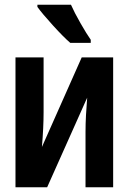

<svg xmlns="http://www.w3.org/2000/svg" viewBox="-20 -786 540 806"><path d="M361 -606V-619Q344 -643 318 -688.5Q292 -734 278 -766H137V-757Q157 -729 202.5 -679Q248 -629 275 -606ZM178 0 346 -376Q343 -339 341 -303Q339 -267 339 -232V0H455V-545H323L156 -169Q163 -252 163 -315V-545H45V0Z"/></svg>

Font: Noto Sans Mono UI Condensed
Style: Bold
Weight: 700
Width: 3
Designer: Monotype Design team
Foundry: Monotype Imaging Inc.
Version: 1.000